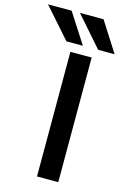

<svg xmlns="http://www.w3.org/2000/svg" viewBox="-224 -1024 721 1090"><g transform="rotate(15 136.0 -479.0)"><path d="M109.4 1V-731.4H234.4V1ZM243.2 -959 355.5 -783.2H258.8L104.5 -959ZM55.7 -959 168.9 -783.2H72.3L-83 -959Z"/></g></svg>

Font: Gen Shin Gothic Medium
Style: Regular
Weight: 500
Designer: [Source Han Sans]
Ryoko NISHIZUKA  (kana & ideographs); Paul D. Hunt (Latin, Greek & Cyrillic); Wenlong ZHANG  (bopomofo
Version: Version 1.002.20150607